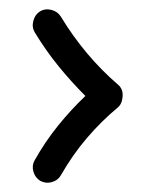

<svg xmlns="http://www.w3.org/2000/svg" viewBox="-20 -515 360 414"><path d="M65.9 -490.2Q77.1 -497.1 90.8 -493.7Q104.5 -490.2 111.3 -479Q162.6 -394.5 234.4 -332.5Q245.6 -323.2 244.4 -306.9Q243.2 -290.5 233.4 -282.7Q198.2 -253.4 167.5 -217.5Q136.7 -181.6 111.3 -137.2Q105 -126 91.8 -122.3Q78.6 -118.7 66.9 -125Q55.7 -131.8 52 -145Q48.3 -158.2 54.7 -169.4Q77.6 -210 105.2 -244.1Q132.8 -278.3 164.1 -308.1Q133.8 -338.4 106.2 -372.3Q78.6 -406.2 55.2 -444.8Q48.3 -456.1 51.8 -469.7Q55.2 -483.4 65.9 -490.2Z"/></svg>

Font: Mikhak Medium
Style: Regular
Weight: 500
Designer: Amin Abedi
Version: Version 3.3